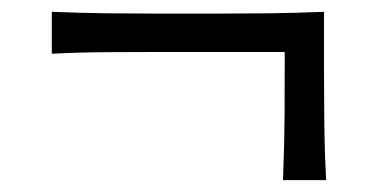

<svg xmlns="http://www.w3.org/2000/svg" viewBox="-20 -471 630 322"><path d="M454.6 -168.9Q457 -229 457.3 -279.5Q457.5 -330.1 457.5 -383.8H243.7Q204.6 -383.8 159.7 -383.5Q114.7 -383.3 66.9 -380.9V-451.2Q114.7 -449.2 159.7 -448.7Q204.6 -448.2 243.7 -448.2H346.7Q385.7 -448.2 430.9 -448.7Q476.1 -449.2 523.4 -451.2V-345.7Q523.4 -306.6 523.9 -261.7Q524.4 -216.8 526.9 -168.9Z"/></svg>

Font: Pinar DS1 Regular
Style: Regular
Weight: 400
Designer: Amin Abedi
Version: Version 3.000